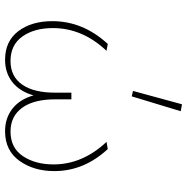

<svg xmlns="http://www.w3.org/2000/svg" viewBox="-10 -742 755 776"><g transform="rotate(90 368.0 -353.5)"><path d="M671 -195Q671 -112 629.5 -54Q588 4 510 4Q457 4 419 -25.5Q381 -55 365 -111Q349 -55 311.5 -25.5Q274 4 221 4Q146 4 105.5 -49.5Q65 -103 65 -187Q65 -311 157 -411L185 -406Q93 -309 93 -189Q93 -114 127 -66Q161 -18 226 -18Q289 -18 322 -66Q355 -114 354 -203V-264H381V-204Q380 -114 414.5 -66Q449 -18 511 -18Q577 -18 610.5 -68Q644 -118 644 -192Q644 -309 553 -406L582 -411Q671 -315 671 -195ZM347 -513 401 -711 429 -706 369 -508Z"/></g></svg>

Font: Ysabeau Extralight
Style: Regular
Weight: 200
Designer: Christian Thalmann (Catharsis Fonts)
Version: Version 0.003